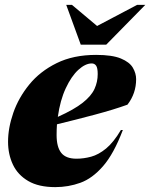

<svg xmlns="http://www.w3.org/2000/svg" viewBox="-20 -752 616 787"><path d="M483.5 -219Q446.5 -121.5 402.5 -71Q358.5 -20.5 309.5 -2.8Q260.5 15 206.5 15Q138.5 15 95.8 -10Q53 -35 33 -77.2Q13 -119.5 13 -171Q13 -227.5 34.5 -289.5Q56 -351.5 100 -405.5Q144 -459.5 212.2 -493.2Q280.5 -527 374 -527Q440 -527 475.5 -512.2Q511 -497.5 524.5 -474.5Q538 -451.5 538 -427.5Q538 -369 502.5 -323Q447.5 -303 368.8 -282Q290 -261 213.5 -242.5Q212 -221 212 -198.5Q212 -149.5 231 -125.5Q250 -101.5 293.5 -101.5Q323.5 -101.5 353.8 -109.8Q384 -118 414.8 -143.2Q445.5 -168.5 475.5 -219ZM356 -492Q330 -492 301.2 -465.8Q272.5 -439.5 249.5 -390.2Q226.5 -341 217 -273Q284 -303 319.2 -331Q354.5 -359 367.5 -387.8Q380.5 -416.5 380.5 -448.5Q380.5 -473.5 374 -482.8Q367.5 -492 356 -492ZM575.5 -732 415.5 -569H311L251.5 -732H275L378 -645.5L542 -732Z"/></svg>

Font: Newsreader 72pt ExtraBold
Style: Italic
Weight: 800
Italic angle: -17°
Designer: Hugues Gentile
Foundry: Production Type
Version: Version 1.003; ttfautohint (v1.8.3)